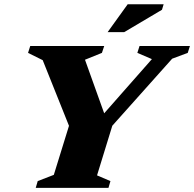

<svg xmlns="http://www.w3.org/2000/svg" viewBox="-20 -904 934 924"><path d="M711 -619.5 641 -649.5 651.5 -682.5H894L883.5 -649.5L808.5 -621.5L520.5 -299L447 -60L511.5 -32.5L502 0H152L161.5 -32.5L239 -62.5L312 -298.5L185.5 -614.5L115 -649.5L125.5 -682.5H481.5L470.5 -649.5L389 -616.5L491.5 -330.5H456.5ZM498 -749.5 594.5 -883.5H767.5L759.5 -857L578 -749.5Z"/></svg>

Font: Newsreader ExtraBold
Style: Italic
Weight: 800
Italic angle: -17°
Designer: Hugues Gentile
Foundry: Production Type
Version: Version 1.003